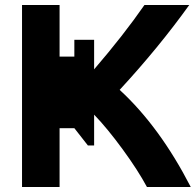

<svg xmlns="http://www.w3.org/2000/svg" viewBox="-20 -730 782 767"><path d="M331 -149 277 -218H218V17H68V-710H218V-504H277V-571H356V-453Q473 -589 557 -710H736Q614 -540 458 -371Q618 -224 742 17H567Q531 -50 470 -133.5Q409 -217 356 -272V-149Z"/></svg>

Font: Repo
Style: Bold
Weight: 700
Designer: Stefan Peev
Foundry: Context Ltd
Version: Version 001.000